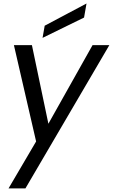

<svg xmlns="http://www.w3.org/2000/svg" viewBox="-20 -802 635 1080"><path d="M183.1 -6.3 58.2 -548.3H159.5L252.2 -106L500.7 -548.3H595.2L123 257.8H28ZM231.4 -657.4 466.6 -782.3 452.8 -703.2 219.4 -589Z"/></svg>

Font: Poppins Variable
Style: Italic
Weight: 100
Italic angle: -10°
Designer: Jonny Pinhorn
Foundry: Indian Type Foundry
Version: Version 6.000